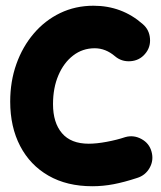

<svg xmlns="http://www.w3.org/2000/svg" viewBox="-20 -583 563 670"><path d="M485.8 -394.5Q466.3 -371.6 435.3 -369.4Q404.3 -367.2 381.3 -386.7Q348.6 -414.6 310.5 -414.6Q268.1 -414.6 235.4 -389.4Q202.6 -364.3 183.8 -320.3Q165 -276.4 165 -219.7Q165 -154.8 196.3 -118.2Q227.5 -81.5 289.6 -81.5Q316.9 -81.5 352.3 -88.1Q387.7 -94.7 417 -104.5Q446.3 -112.8 473.6 -97.9Q501 -83 508.8 -53.7Q517.1 -23.9 502.2 2.7Q487.3 29.3 458 38.1Q413.6 52.7 376.5 59.8Q339.4 66.9 302.2 66.9Q213.4 66.9 149.2 30Q85 -6.8 50.3 -73.5Q15.6 -140.1 15.6 -228.5Q15.6 -298.8 37.1 -359.4Q58.6 -419.9 97.7 -465.8Q136.7 -511.7 189.9 -537.4Q243.2 -563 306.2 -563Q405.3 -563 478 -499Q501 -479.5 503.4 -448.5Q505.9 -417.5 485.8 -394.5Z"/></svg>

Font: Mikhak-FD ExtraBold
Style: Regular
Weight: 800
Designer: Amin Abedi
Version: Version 3.2